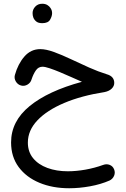

<svg xmlns="http://www.w3.org/2000/svg" viewBox="-20 -694 680 1033"><path d="M155.3 -623.5Q155.3 -643.1 169.7 -658.4Q184.1 -673.8 207 -673.8Q223.1 -673.8 234.4 -667.2Q245.6 -660.6 252 -650.4Q260.3 -638.2 260.3 -623Q260.3 -606.9 249.5 -588.1Q238.8 -569.3 207 -569.3Q186 -569.3 174.8 -578.6Q163.6 -587.9 159.2 -600.1Q155.3 -610.4 155.3 -623.5ZM196.8 -429.7Q227.5 -429.7 270 -414.3Q312.5 -398.9 360.8 -376Q409.2 -353 459 -330.8Q508.8 -308.6 554.7 -294.4Q594.7 -283.2 594.7 -247.6Q594.7 -230.5 580.8 -217Q566.9 -203.6 543 -198.7Q418 -179.2 325.2 -139.9Q232.4 -100.6 181.2 -46.4Q129.9 7.8 129.9 73.2Q129.9 122.6 158 157Q186 191.4 234.9 209.5Q283.7 227.5 344.7 227.5Q389.6 227.5 439.2 218.8Q488.8 210 534.7 193.4Q553.2 186.5 570.1 193.1Q586.9 199.7 593.8 216.8Q601.1 234.4 593.8 251.7Q586.4 269 569.3 277.3Q522 297.9 464.6 308.3Q407.2 318.8 352.1 318.8Q262.7 318.8 191.9 289.3Q121.1 259.8 80.3 204.6Q39.6 149.4 39.6 72.3Q39.6 -41.5 139.2 -123Q238.8 -204.6 420.9 -253.9Q395 -265.1 364 -279.1Q333 -293 302.5 -305.7Q272 -318.4 247.1 -326.7Q222.2 -335 209 -335Q186.5 -335 172.9 -315.2Q159.2 -295.4 149.9 -267.1Q145 -249 128.2 -239Q111.3 -229 93.3 -233.9Q75.2 -238.8 65.2 -255.6Q55.2 -272.5 60.1 -290.5Q76.7 -350.1 111.3 -389.9Q146 -429.7 196.8 -429.7Z"/></svg>

Font: Mikhak-FD Medium
Style: Regular
Weight: 500
Designer: Amin Abedi
Version: Version 3.2